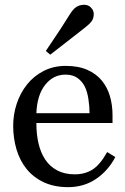

<svg xmlns="http://www.w3.org/2000/svg" viewBox="-20 -771 523 804"><path d="M462.9 -113.3Q432.6 -55.7 381.8 -21.5Q331.1 12.7 265.1 12.7Q207 12.7 163.3 -7.8Q119.6 -28.3 91.3 -63.5Q63 -98.6 49.1 -145.5Q35.2 -192.4 35.2 -244.6Q35.2 -291.5 50 -336.7Q64.9 -381.8 93.8 -418Q121.6 -452.6 162.8 -473.9Q204.1 -495.1 255.4 -495.1Q308.1 -495.1 345.7 -478.5Q383.3 -461.9 406.7 -433.1Q429.2 -405.8 440.2 -368.7Q451.2 -331.5 451.2 -288.1V-255.9H132.3Q132.3 -208.5 141.4 -169.9Q150.4 -131.3 169.9 -102.1Q189 -73.7 219.7 -57.4Q250.5 -41 293 -41Q336.4 -41 367.9 -61.3Q399.4 -81.5 428.7 -134.3ZM355 -296.9Q355 -324.2 350.3 -355.5Q345.7 -386.7 335.4 -407.7Q324.2 -430.2 304.7 -444.3Q285.2 -458.5 254.4 -458.5Q203.1 -458.5 169.2 -415.8Q135.3 -373 132.3 -296.9ZM372.6 -712.9Q372.6 -694.3 364 -682.6Q355.5 -670.9 338.9 -657.7Q314.5 -638.2 275.1 -607.9Q235.8 -577.6 190.4 -542L171.9 -557.6Q215.8 -622.6 233.2 -649.2Q250.5 -675.8 270.5 -708Q285.6 -732.9 299.8 -741.9Q314 -751 332.5 -751Q350.1 -751 361.3 -739Q372.6 -727.1 372.6 -712.9Z"/></svg>

Font: UniBurma_GGSerif
Style: Book
Weight: 400
Designer: Victor San Kho Lin (for Burmese only and related typography optimization with it)
Foundry: http://www.unimm.org
Version: 2.0